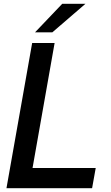

<svg xmlns="http://www.w3.org/2000/svg" viewBox="-20 -989 582 1009"><path d="M464 0H14L149 -763H267L151 -106H483ZM255 -819H164L307 -969H429Z"/></svg>

Font: Open Sauce Sans Medium Italic
Style: Regular
Weight: 500
Italic angle: -10°
Designer: Alfredo Marco Pradil
Foundry: Creative Sauce Fz LLC
Version: Version 1.477